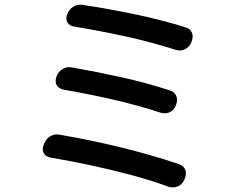

<svg xmlns="http://www.w3.org/2000/svg" viewBox="-20 -782 1040 822"><path d="M268 -722Q276 -743 295 -754Q314 -765 335 -761Q441 -745 554.5 -721.5Q668 -698 771 -666Q794 -660 801.5 -642.5Q809 -625 800 -604L799 -600Q790 -580 771.5 -571Q753 -562 731 -569Q631 -601 520 -625.5Q409 -650 299 -668Q277 -671 268.5 -686Q260 -701 268 -722ZM222 -455Q230 -476 249 -487Q268 -498 290 -493Q397 -474 501 -451Q605 -428 704 -396Q726 -390 734 -373Q742 -356 734 -334L733 -331Q724 -309 705.5 -301Q687 -293 666 -300Q571 -331 467 -355Q363 -379 253 -398Q231 -403 222.5 -418Q214 -433 222 -455ZM169 -167Q177 -188 196 -199Q215 -210 237 -205Q367 -183 499.5 -150.5Q632 -118 744 -80Q766 -73 773 -55.5Q780 -38 771 -17L769 -12Q760 8 741 16Q722 24 700 17Q627 -10 542.5 -32.5Q458 -55 370 -74Q282 -93 198 -107Q176 -111 167.5 -126Q159 -141 167 -162Z"/></svg>

Font: Chiron GoRound TC M
Style: Regular
Weight: 500
Designer: Ryoko NISHIZUKA 西塚涼子 (kana, bopomofo & ideographs); Paul D. Hunt (Latin, Greek & Cyrillic); Sandoll Communications 산돌커뮤니
Foundry: Adobe
Version: Version 1.000;hotconv 1.1.1;makeotfexe 2.6.0